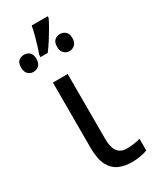

<svg xmlns="http://www.w3.org/2000/svg" viewBox="-240 -897 785 966"><g transform="rotate(-30 153.0 -414.0)"><path d="M163 -158Q163 -110 180.5 -86Q198 -62 235 -62Q255 -62 277.5 -65.5Q300 -69 313 -73V-6Q299 1 273.5 5.5Q248 10 222 10Q180 10 147.5 -4.5Q115 -19 96 -55.5Q77 -92 77 -157V-536H163ZM221 -828Q211 -807 196 -781Q181 -755 164 -728.5Q147 -702 129 -678H87V-690Q94 -710 102 -735.5Q110 -761 117 -788Q124 -815 128 -838H221ZM20 -730Q39 -730 52 -718.5Q65 -707 65 -681Q65 -656 52 -643.5Q39 -631 20 -631Q1 -631 -11.5 -643.5Q-24 -656 -24 -681Q-24 -707 -11.5 -718.5Q1 -730 20 -730ZM230 -730Q247 -730 260.5 -718.5Q274 -707 274 -681Q274 -656 260.5 -643.5Q247 -631 230 -631Q211 -631 198 -643.5Q185 -656 185 -681Q185 -707 198 -718.5Q211 -730 230 -730Z"/></g></svg>

Font: Noto Sans Display
Style: Regular
Weight: 400
Designer: Monotype Design Team
Foundry: Monotype Imaging Inc.
Version: Version 2.003